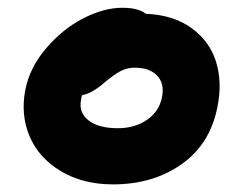

<svg xmlns="http://www.w3.org/2000/svg" viewBox="-20 -507 633 499"><path d="M273.9 -27.8Q195.3 -27.8 137.9 -62.3Q80.6 -96.7 56.9 -152.8Q33.2 -209 45.9 -273.9Q57.1 -331.1 99.6 -381.1Q142.1 -431.2 195.8 -459Q249.5 -486.8 297.9 -486.8Q339.4 -486.8 358.9 -471.2Q430.7 -468.3 478 -433.8Q525.4 -399.4 541.7 -345.9Q558.1 -292.5 544.9 -228Q525.9 -132.3 451.7 -80.1Q377.4 -27.8 273.9 -27.8ZM190.9 -249Q183.6 -215.3 209.5 -194.6Q235.4 -173.8 286.1 -173.8Q330.6 -173.8 362.1 -195.6Q393.6 -217.3 400.9 -253.9Q408.2 -289.1 388.7 -310.1Q369.1 -331.1 330.1 -331.1Q310.1 -331.1 293 -322Q275.9 -313 251 -292Q218.3 -263.7 193.8 -259.8Q190.9 -253.9 190.9 -249Z"/></svg>

Font: Shantell Sans Irregular
Style: Bold Italic
Weight: 700
Italic angle: -11.31°
Designer: Stephen Nixon, Anya Danilova, Shantell Martin
Foundry: Arrow Type
Version: Version 1.006;[9816181b4]